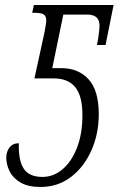

<svg xmlns="http://www.w3.org/2000/svg" viewBox="-20 -734 472 764"><path d="M141 10Q92 10 62 -7.5Q32 -25 18.5 -52Q5 -79 5 -106Q5 -131 18 -147.5Q31 -164 55 -164Q53 -94 75 -62Q97 -30 149 -30Q193 -30 229 -60.5Q265 -91 286.5 -146.5Q308 -202 308 -276Q308 -352 279.5 -387Q251 -422 194 -422H117L157 -605Q160 -622 162 -633.5Q164 -645 164 -653Q164 -670 154 -676.5Q144 -683 118 -683H108L115 -714H432L400 -555H366Q371 -581 373.5 -601.5Q376 -622 376 -632Q376 -676 327 -676H232L188 -463H223Q292 -463 332.5 -418.5Q373 -374 373 -280Q373 -201 343.5 -135Q314 -69 262 -29.5Q210 10 141 10Z"/></svg>

Font: Noto Serif ExtraCondensed Light
Style: Italic
Weight: 300
Width: 2
Italic angle: -12°
Designer: Monotype Design Team
Foundry: Monotype Imaging Inc.
Version: Version 2.014; ttfautohint (v1.8.4.7-5d5b)